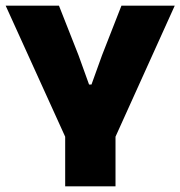

<svg xmlns="http://www.w3.org/2000/svg" viewBox="-20 -659 638 679"><path d="M218 -159 0 -639H188.5L257.5 -464L295 -360H303.5L341 -464L409.5 -639H598L381 -159ZM210.5 0V-320H388.5V0Z"/></svg>

Font: Anek Tamil Medium ExtraBold
Style: Regular
Weight: 800
Version: Version 1.003